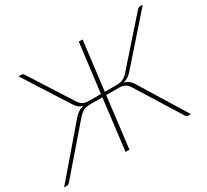

<svg xmlns="http://www.w3.org/2000/svg" viewBox="-154 -919 1223 1135"><g transform="rotate(-30 457.5 -351.5)"><path d="M101.5 -703Q107 -703 111 -700Q115 -697 117.5 -692.5L300 -406.5Q307.5 -395 315.2 -387.5Q323 -380 332 -376Q341 -372 351 -370.5Q361 -369 373 -369H450.5L492 -703H518L477 -369H555.5Q567.5 -369 578 -370.5Q588.5 -372 598.2 -376Q608 -380 617.5 -387.5Q627 -395 637.5 -406.5L890.5 -692.5Q894 -697 898.8 -700Q903.5 -703 909 -703H929L664 -402.5Q649.5 -385.5 634.8 -375.5Q620 -365.5 600 -360.5Q620 -356 633.2 -345.5Q646.5 -335 656.5 -318L852 0H834.5Q828.5 0 823.8 -3Q819 -6 816.5 -10.5L630 -310Q619.5 -327.5 604 -337.8Q588.5 -348 561.5 -348H474.5L432 0H405.5L448 -348H362Q334.5 -348 316.8 -337.8Q299 -327.5 284 -310L25 -10.5Q21 -6 15.8 -3Q10.5 0 4 0H-14L259 -318Q273.5 -335 289.2 -345.5Q305 -356 326 -360.5Q307 -365.5 295 -375.5Q283 -385.5 272.5 -402.5L81 -703Z"/></g></svg>

Font: Lato Thin
Style: Italic
Weight: 200
Italic angle: -7°
Designer: Lukasz Dziedzic
Foundry: tyPoland Lukasz Dziedzic
Version: Version 2.007; 2014-02-27